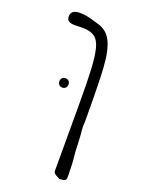

<svg xmlns="http://www.w3.org/2000/svg" viewBox="-131 -731 579 790"><g transform="rotate(20 158.5 -335.5)"><path d="M204 -27V-100V-312Q204 -415 201 -470.5Q198 -526 189.5 -558.5Q181 -591 162 -604Q143 -617 109 -617L77 -616Q59 -616 49.5 -621.5Q40 -627 40 -642Q40 -671 79 -671Q104 -671 131 -663Q158 -655 162 -654Q204 -643 223 -604Q242 -565 246.5 -491.5Q251 -418 251 -258V-250Q250 -246 250 -241Q250 -228 253 -199L255 -158Q255 -141 258 -108Q262 -77 262 -28Q262 -26 262 -16.5Q262 -7 255 -3.5Q248 0 232 0Q214 -9 209 -13.5Q204 -18 204 -27ZM95 -378Q95 -387 100.5 -392.5Q106 -398 115 -398Q124 -398 129.5 -392.5Q135 -387 135 -378Q135 -369 129.5 -363Q124 -357 115 -357Q106 -357 100.5 -363Q95 -369 95 -378Z"/></g></svg>

Font: Amatic SC
Style: Bold
Weight: 700
Designer: Multiple Designers
Foundry: Vernon Adams
Version: Version 2.505